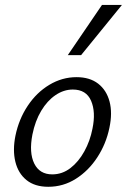

<svg xmlns="http://www.w3.org/2000/svg" viewBox="-20 -726 499 755"><path d="M169.9 8.5Q116.9 8.5 84.2 -17.9Q51.5 -44.3 40.4 -89.9Q29.3 -135.5 40.7 -192.4Q54.2 -257.8 89.1 -310.1Q124 -362.5 174.1 -392.5Q224.3 -422.6 281 -422.6Q332.8 -422.6 365.9 -397.1Q398.9 -371.5 410.8 -326.7Q422.7 -281.9 410.2 -223.3Q397.2 -160.2 362.7 -107.4Q328.3 -54.6 278.6 -23.1Q229 8.5 169.9 8.5ZM185.5 -40.3Q224.8 -40.3 257 -65.1Q289.1 -89.9 311.7 -130.9Q334.3 -171.9 343.5 -219.5Q357.3 -285.3 338.2 -329.6Q319.1 -373.9 266.4 -373.9Q230.6 -373.9 198.2 -351.9Q165.8 -329.9 142 -290.2Q118.2 -250.5 107.4 -196.7Q93.7 -125.5 114.7 -82.9Q135.7 -40.3 185.5 -40.3ZM246.5 -509.1 381 -706.5H459.4L298.8 -509.1Z"/></svg>

Font: Ysabeau
Style: Bold Italic
Weight: 700
Italic angle: -12°
Designer: Christian Thalmann (Catharsis Fonts)
Version: Version 2.002